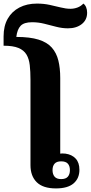

<svg xmlns="http://www.w3.org/2000/svg" viewBox="-45 -1040 506 1071"><path d="M267 11Q195 11 160 -23.5Q125 -58 125 -119V-595Q125 -641 121 -676.5Q117 -712 102.5 -736Q88 -760 58 -772.5Q28 -785 -25 -785V-837Q-25 -895 -2 -935.5Q21 -976 63 -998Q105 -1020 161 -1020Q198 -1020 231 -1013Q264 -1006 293.5 -998.5Q323 -991 348 -991Q368 -991 387 -998Q406 -1005 420 -1020Q430 -1013 435.5 -999.5Q441 -986 441 -969Q441 -929 411 -905.5Q381 -882 334 -882Q302 -882 269 -890.5Q236 -899 202.5 -907.5Q169 -916 134 -916Q89 -916 70 -896Q51 -876 46 -834Q122 -834 170 -819Q218 -804 244 -774.5Q270 -745 280.5 -702.5Q291 -660 291 -605V-183Q294 -184 302.5 -184Q311 -184 320 -183Q356 -178 377 -155.5Q398 -133 398 -93Q398 -45 365.5 -17Q333 11 267 11ZM296 -41Q322 -41 333.5 -54.5Q345 -68 345 -91Q345 -114 333.5 -127Q322 -140 296 -140Q271 -140 259.5 -127Q248 -114 248 -91Q248 -68 259.5 -54.5Q271 -41 296 -41Z"/></svg>

Font: Noto Serif Thai ExtraBold
Style: Regular
Weight: 800
Version: Version 2.001